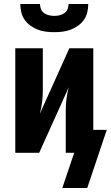

<svg xmlns="http://www.w3.org/2000/svg" viewBox="-20 -760 551 955"><path d="M250 -600Q229 -600 208.5 -602.5Q188 -605 168.5 -612.5Q149 -620 132 -632Q115 -644 103 -661Q91 -678 86 -698.5Q81 -719 81 -740H179Q179 -727 184 -714.5Q189 -702 200 -694.5Q211 -687 224 -684Q237 -681 250 -681Q263 -681 276 -684Q289 -687 300 -694.5Q311 -702 316 -714.5Q321 -727 321 -740H419Q419 -719 414 -698.5Q409 -678 397 -661Q385 -644 368 -632Q351 -620 331.5 -612.5Q312 -605 291.5 -602.5Q271 -600 250 -600ZM414 175H290L349 0H307V-208Q307 -238 310.5 -267.5Q314 -297 322 -326L175 0H56V-520H193V-312Q193 -282 189.5 -252.5Q186 -223 178 -194L325 -520H444V-114H511Z"/></svg>

Font: Iosevka SS04 Heavy
Style: Regular
Weight: 900
Monospace: yes
Designer: Belleve Invis
Foundry: Belleve Invis
Version: Version 19.0.0; ttfautohint (v1.8.4)